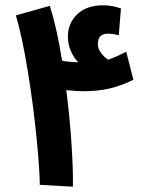

<svg xmlns="http://www.w3.org/2000/svg" viewBox="-20 -704 543 724"><path d="M293 -360Q274 -360 230 -364Q243 -262 249.5 -163.5Q256 -65 255 0L130 -7Q130 -60 118 -182.5Q106 -305 85 -434.5Q64 -564 40 -646L168 -682Q196 -592 214 -475Q240 -470 275 -469Q236 -512 236 -566Q236 -616 271 -650Q306 -684 369 -684Q404 -684 436 -672L428 -571Q406 -577 387 -577Q349 -577 349 -538Q349 -521 360 -505.5Q371 -490 388 -479Q422 -491 456 -509L483 -403Q435 -380 392 -370Q349 -360 293 -360Z"/></svg>

Font: Noto Sans Arabic Cond
Style: Bold
Weight: 700
Width: 3
Designer: Nadine Chahine
Foundry: Monotype Imaging Inc.
Version: Version 1.001